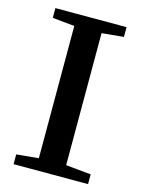

<svg xmlns="http://www.w3.org/2000/svg" viewBox="-104 -726 589 788"><g transform="rotate(15 190.5 -331.5)"><path d="M32.2 0V-41.5L126 -50.3V-612.3L32.2 -621.6V-663.1H334.5V-621.6L241.7 -612.8V-51.8L348.6 -41.5V0Z"/></g></svg>

Font: Elstob 6pt Medium
Style: Regular
Weight: 500
Designer: Peter S. Baker
Version: Version 1.015